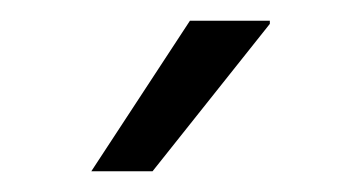

<svg xmlns="http://www.w3.org/2000/svg" viewBox="-20 -740 348 185"><path d="M240 -720V-717L127 -575H68L163 -720Z"/></svg>

Font: Chivo Light
Style: Regular
Weight: 300
Designer: Hector Gatti
Foundry: Omnibus-Type
Version: Version 1.007